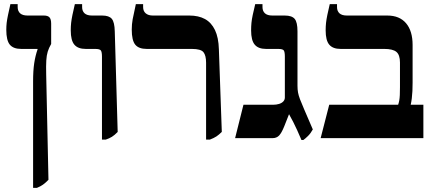

<svg xmlns="http://www.w3.org/2000/svg" viewBox="-20 -667 2099 927"><path d="M139.8 240V-272.9Q139.8 -326.4 145.2 -361.9Q150.6 -397.5 161.3 -428.4V-430.8H82.6Q44.5 -430.8 27.4 -451.4Q10.4 -472.1 10.4 -523Q10.4 -540.6 12.2 -556.6Q14.1 -572.5 18.5 -593.7Q22.8 -614.9 30.2 -647H65.3V-633Q65.3 -613.2 77.3 -602.6Q89.2 -592 113.1 -592H191.8Q210.6 -592 218.8 -583.3Q227 -574.5 227 -552.6V-454.7Q215.9 -435.4 210.4 -417.6Q204.9 -399.8 203.5 -374.8Q202 -349.8 203 -307.5L214 201.1Q200.1 215.6 187.7 224.4Q175.3 233.2 158.3 240Z M472.3 7V-393.6Q472.3 -416.5 466.7 -423.7Q461.1 -430.8 438.9 -430.8H393.8Q356.4 -430.8 339 -451.4Q321.6 -471.9 321.6 -520.2Q321.6 -539.3 323.4 -556.3Q325.3 -573.3 329.7 -594.8Q334 -616.2 341.4 -647H376.5V-633Q376.5 -613.6 388.2 -602.8Q400 -592 424.3 -592H473.1Q506.7 -592 519.9 -576Q533.1 -560 534.1 -515.9L548.2 -30Q533.2 -14.5 520.5 -6.6Q507.8 1.3 490.7 7Z M975 7V-364.2Q975 -399.3 962.3 -415.1Q949.6 -430.8 906.1 -430.8H688.3Q649.8 -430.8 633 -451.4Q616.1 -472.1 616.1 -524.3Q616.1 -549.4 620.5 -574Q625 -598.6 635.9 -647H671V-633Q671 -613.2 683.6 -602.6Q696.2 -592 718 -592H893.8Q938.7 -592 969.6 -575.1Q1000.6 -558.1 1017.9 -522Q1035.2 -486 1036.8 -429.1L1050.9 -30.2Q1037 -16.3 1024.9 -8.3Q1012.8 -0.4 993.5 7Z M1435.5 9Q1424.3 -17.7 1414.6 -38.8Q1404.8 -59.8 1395.5 -78.6Q1386.1 -97.3 1375.5 -115.6L1352.7 -57.8Q1339.7 -25.4 1327.6 -12.7Q1315.5 0 1295.5 0H1115.1L1155.4 -161.2H1297.9Q1314.6 -161.2 1327.6 -165.3Q1340.6 -169.4 1348 -177.4Q1355.3 -185.4 1355.3 -196V-393.6Q1355.3 -416.5 1350 -423.7Q1344.7 -430.8 1322.5 -430.8H1264.6Q1227.3 -430.8 1209.9 -451.4Q1192.4 -471.9 1192.4 -520.2Q1192.4 -539.3 1194 -556.3Q1195.6 -573.3 1200.2 -594.8Q1204.9 -616.2 1212.2 -647H1247.3V-633Q1247.3 -613.6 1259.1 -602.8Q1270.9 -592 1295.1 -592H1354.8Q1389.5 -592 1402.9 -575.7Q1416.3 -559.5 1416.3 -515.9V-253.6Q1416.3 -234.8 1418.9 -220.5Q1421.5 -206.1 1428.5 -187.7Q1435.5 -169.3 1448.3 -139.7L1490.3 -42.1Q1480.2 -23.4 1466.9 -10.3Q1453.5 2.8 1444.5 9Z M1528.1 0 1569.5 -161.2H1902.3Q1906 -172 1907.8 -182.7Q1909.7 -193.5 1910.4 -208.3Q1911.1 -223.2 1911.1 -246.7V-364.9Q1911.1 -402 1893.9 -416.4Q1876.8 -430.8 1835.1 -430.8H1624.5Q1587.1 -430.8 1569.7 -451.4Q1552.3 -471.9 1552.3 -520.2Q1552.3 -539.3 1554.1 -556.3Q1556 -573.3 1560.4 -594.8Q1564.7 -616.2 1572.1 -647H1607.2V-633Q1607.2 -613.6 1618.9 -602.8Q1630.7 -592 1655 -592H1849.9Q1909 -592 1940.6 -554.7Q1972.1 -517.5 1972.1 -449.9V-268.1Q1972.1 -246.7 1971.2 -227.6Q1970.3 -208.6 1968.2 -192Q1966.2 -175.5 1962.9 -161.2H2024.1V0Z"/></svg>

Font: Noto Serif Hebrew
Style: Regular
Weight: 400
Designer: Monotype Design Team
Foundry: Monotype Imaging Inc.
Version: Version 2.003